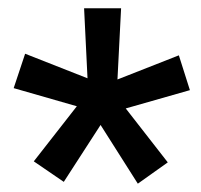

<svg xmlns="http://www.w3.org/2000/svg" viewBox="-20 -731 489 466"><path d="M62 -339.4 166.5 -473.1 13.2 -517.1 41 -600.6 192.4 -541 184.1 -710.9H273.9L265.1 -538.1L414.1 -596.7L440.9 -512.2L285.2 -467.8L387.2 -336.9L314.5 -285.2L224.1 -427.7L134.8 -289.6Z"/></svg>

Font: Roboto SemiBold
Style: Regular
Weight: 600
Designer: Christian Robertson
Foundry: Google
Version: Version 3.009; 2024